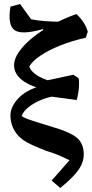

<svg xmlns="http://www.w3.org/2000/svg" viewBox="-20 -759 457 956"><path d="M280 177 237 140 342 21 351 51Q325 38 301.5 27Q278 16 256 7.5Q234 -1 210 -8Q167 -25 138.5 -38Q110 -51 92 -64.5Q74 -78 62 -94Q32 -134 32 -185Q32 -226 69.5 -267.5Q107 -309 179 -330L262 -281Q226 -278 188.5 -263Q151 -248 123.5 -226.5Q96 -205 88 -181Q95 -176 107.5 -170.5Q120 -165 149 -155.5Q178 -146 231 -130Q273 -118 299.5 -107.5Q326 -97 346 -85Q373 -69 385 -45.5Q397 -22 397 10Q397 50 369.5 88.5Q342 127 280 177ZM362 -261 206 -282 177 -314 183 -352 346 -387 372 -369Q375 -348 372.5 -318.5Q370 -289 362 -261ZM205 -313Q132 -328 91 -359.5Q50 -391 50 -435Q50 -465 73.5 -499.5Q97 -534 138.5 -568.5Q180 -603 236.5 -634Q293 -665 360 -689Q380 -672 395.5 -648Q411 -624 417 -601L407 -571Q342 -557 282.5 -533.5Q223 -510 181.5 -482Q140 -454 126 -428Q131 -410 152 -393Q173 -376 206 -363.5Q239 -351 277 -347ZM204 -598 193 -614Q88 -584 52.5 -609Q17 -634 32 -726L80 -739L135 -663Q194 -651 284 -651Z"/></svg>

Font: Eczar Medium
Style: Regular
Weight: 500
Designer: Vaibhav Singh
Foundry: Rosetta Type Foundry
Version: Version 2.000